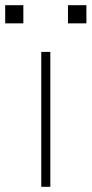

<svg xmlns="http://www.w3.org/2000/svg" viewBox="-54 -720 353 740"><path d="M105 0V-520H140V0ZM208 -630V-700H279V-630ZM-34 -630V-700H36V-630Z"/></svg>

Font: M PLUS 1 Thin ExtraLight
Style: Regular
Weight: 250
Version: Version 1.001